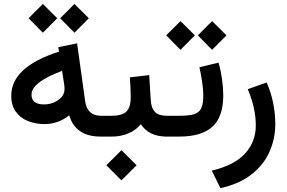

<svg xmlns="http://www.w3.org/2000/svg" viewBox="-20 -705 1479 991"><path d="M290.5 -610.8 364.3 -684.6 438.5 -610.8 364.3 -536.1ZM127.4 -610.8 201.2 -684.6 275.4 -610.8 201.2 -536.1ZM38.1 -210.9Q38.1 -359.9 284.7 -438.5L280.8 -461.4L377.9 -481.4L419.4 -183.6Q429.7 -107.4 501.5 -107.4H516.6V0H499.5Q433.1 0 392.8 -28.3Q352.5 -56.6 337.4 -109.9Q279.8 -64.5 210.4 -64.5Q164.6 -64.5 125.2 -79.8Q85.9 -95.2 62 -127.7Q38.1 -160.2 38.1 -210.9ZM300.3 -339.4Q219.2 -308.6 180.9 -278.3Q142.6 -248 142.6 -216.8Q142.6 -166 207.5 -166Q233.4 -166 257.6 -176Q281.7 -186 297.4 -203.6Q313 -221.2 313 -245.1Q313 -258.8 311 -271.5Z M852.1 0H840.3Q748.5 0 707 -64Q680.7 -32.2 641.8 -16.1Q603 0 556.2 0H497.1V-107.4H556.2Q611.3 -107.4 633.1 -129.9Q654.8 -152.3 654.8 -203.6Q654.8 -228 653.3 -254.4Q651.9 -280.8 650.4 -305.7L750 -317.4L758.3 -187Q760.7 -146 780.5 -126.7Q800.3 -107.4 841.3 -107.4H852.1ZM528.8 147.9 606.9 70.3 685.1 147.9 606.9 226.1Z M1107.9 -381.8Q1119.6 -341.8 1126 -296.6Q1132.3 -251.5 1132.3 -212.9Q1132.3 -101.1 1075.9 -50.5Q1019.5 0 905.3 0H832.5V-107.4H905.3Q952.6 -107.4 979.5 -114.7Q1006.3 -122.1 1017.8 -144.5Q1029.3 -167 1029.3 -211.4Q1029.3 -241.2 1023.4 -282Q1017.6 -322.8 1009.3 -357.9ZM1001 -522.5 1074.7 -596.2 1148.9 -522.5 1074.7 -447.8ZM837.9 -522.5 911.6 -596.2 985.8 -522.5 911.6 -447.8Z M1356.4 -279.3Q1378.9 -228 1389.9 -173.1Q1400.9 -118.2 1400.9 -64.9Q1400.9 10.7 1371.1 78.1Q1341.3 145.5 1278.8 194.8Q1216.3 244.1 1117.7 266.1L1073.2 175.8Q1191.9 147 1246.1 86.2Q1300.3 25.4 1300.3 -57.1Q1300.3 -147.5 1258.8 -244.6Z"/></svg>

Font: Vazir Medium FD-UI
Style: Medium-FD-UI
Weight: 500
Designer: Saber Rastikerdar
Foundry: Saber Rastikerdar
Version: Version 30.1.0